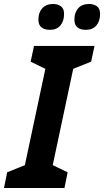

<svg xmlns="http://www.w3.org/2000/svg" viewBox="-54 -945 523 965"><path d="M-34 0 -18 -79 71 -115 174 -599 100 -635 117 -714H421L404 -635L314 -599L211 -115L286 -79L270 0ZM377 -795Q351 -795 335.5 -807Q320 -819 320 -847Q320 -882 339 -903.5Q358 -925 394 -925Q417 -925 433 -913.5Q449 -902 449 -875Q449 -839 430.5 -817Q412 -795 377 -795ZM197 -795Q171 -795 155 -807Q139 -819 139 -847Q139 -882 158.5 -903.5Q178 -925 213 -925Q236 -925 252 -913.5Q268 -902 268 -875Q268 -839 249.5 -817Q231 -795 197 -795Z"/></svg>

Font: Noto Sans SemiCondensed
Style: Bold Italic
Weight: 700
Width: 4
Italic angle: -12°
Designer: Monotype Design Team
Foundry: Monotype Imaging Inc.
Version: Version 2.013; ttfautohint (v1.8.4.7-5d5b)